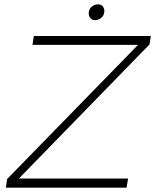

<svg xmlns="http://www.w3.org/2000/svg" viewBox="-20 -866 716 886"><path d="M418.5 -773Q404.5 -773 397 -782.5Q389.5 -792 389.5 -804Q389.5 -824 403 -835Q416.5 -846 432.5 -846Q446.5 -846 454 -837Q461.5 -828 461.5 -816Q461.5 -795 447.5 -784Q433.5 -773 418.5 -773ZM564 0H7L13 -40L617 -659H130L136 -700H676L670 -661L67 -42H571Z"/></svg>

Font: Argentum Sans ExtraLight
Style: Italic
Weight: 200
Italic angle: -11°
Designer: Julieta Ulanovsky (font), Cristiano Sobral (main changes and remaster)
Foundry: Julieta Ulanovsky (font), Cristiano Sobral (main changes and remaster)
Version: Version 2.007;June 15, 2022;FontCreator 14.0.0.2814 64-bit; 